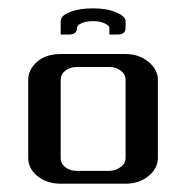

<svg xmlns="http://www.w3.org/2000/svg" viewBox="-20 -442 448 462"><path d="M47.9 -62V-250Q47.9 -274.9 69.8 -293.9Q91.3 -312 126 -312H282.2Q314 -312 336.9 -293.5Q359.9 -274.9 359.9 -250V-62Q359.9 -36.6 336.9 -18.1Q314.5 0 282.2 0H126Q92.8 0 70.3 -18.1Q47.9 -36.1 47.9 -62ZM126 -62Q126 -48.3 137.2 -39.6Q148.4 -30.8 165 -30.8H243.2Q258.3 -30.8 270 -40Q282.2 -48.3 282.2 -62V-250Q282.2 -263.2 270.5 -272Q258.8 -280.8 243.2 -280.8H165Q148.4 -280.8 137.2 -272Q126 -263.2 126 -250ZM126 -358.9V-391.1Q126 -404.3 148.4 -413.1Q170.9 -421.9 203.6 -421.9Q236.8 -421.9 258.8 -412.6Q282.2 -402.8 282.2 -391.1V-375Q282.2 -358.9 263.2 -358.9H243.2V-374Q243.2 -380.9 231 -386.2Q219.7 -391.1 203.6 -391.1Q187.5 -391.1 176.3 -386.2Q165 -381.3 165 -374Q165 -358.9 146 -358.9Z"/></svg>

Font: Hhenum
Style: Regular
Weight: 400
Designer: T. Christopher White
Version: Version 1.0